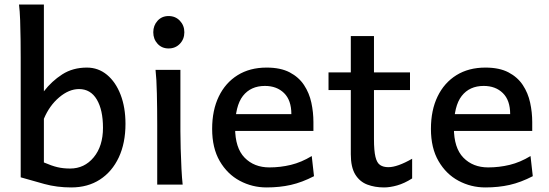

<svg xmlns="http://www.w3.org/2000/svg" viewBox="-20 -801 2380 833"><path d="M62.5 -781.2H170.4Q170.4 -727.5 170.4 -667.2Q170.4 -606.9 170.4 -551.5Q170.4 -496.1 170.4 -456.5Q170.4 -417 170.4 -404.8Q204.1 -448.7 250 -478.3Q295.9 -507.8 356.9 -507.8Q406.2 -507.8 444.1 -476.6Q481.9 -445.3 503.2 -390.1Q524.4 -335 524.4 -263.7Q524.4 -180.2 495.4 -118.2Q466.3 -56.2 413.6 -22Q360.8 12.2 289.1 12.2Q227.1 12.2 172.6 -2.7Q118.2 -17.6 69.8 -31.7Q69.8 -62 69.8 -113Q69.8 -164.1 69.8 -225.6Q69.8 -287.1 69.8 -349.4Q69.8 -411.6 69.8 -464.8Q69.8 -518.1 69.8 -551.8Q69.8 -586.9 69.3 -629.9Q68.8 -672.9 67.4 -713.4Q65.9 -753.9 62.5 -781.2ZM170.4 -285.6V-96.2Q204.6 -81.5 229.2 -75.7Q253.9 -69.8 284.2 -69.8Q346.2 -69.8 386.5 -118.4Q426.8 -167 426.8 -246.6Q426.8 -324.2 399.9 -369.4Q373 -414.6 322.8 -414.6Q279.3 -414.6 236.8 -378.7Q194.3 -342.8 170.4 -285.6Z M654.8 -498H762.7Q762.7 -430.2 762.7 -359.4Q762.7 -288.6 762.7 -231.9Q762.7 -200.7 763.9 -156Q765.1 -111.3 767.3 -68.8Q769.5 -26.4 772.5 0H662.1Q662.1 -35.2 662.1 -82.5Q662.1 -129.9 662.1 -177Q662.1 -224.1 662.1 -258.8Q662.1 -330.1 660.6 -394.8Q659.2 -459.5 654.8 -498ZM645 -661.1Q645 -690.4 663.6 -710.9Q682.1 -731.4 711.4 -731.4Q741.2 -731.4 760.5 -710.9Q779.8 -690.4 779.8 -661.1Q779.8 -631.3 760.5 -611.1Q741.2 -590.8 711.4 -590.8Q682.1 -590.8 663.6 -611.1Q645 -631.3 645 -661.1Z M1339.8 -232.9H973.6V-305.7H1244.1Q1244.1 -366.2 1212.4 -397.2Q1180.7 -428.2 1129.4 -428.2Q1067.9 -428.2 1033.9 -384.8Q1000 -341.3 1000 -246.6Q1000 -159.2 1041.3 -116.9Q1082.5 -74.7 1148.9 -74.7Q1196.3 -74.7 1241.9 -85.7Q1287.6 -96.7 1332.5 -124L1342.3 -36.6Q1290.5 -9.8 1241.9 1.2Q1193.4 12.2 1136.7 12.2Q1074.2 12.2 1020.3 -16.6Q966.3 -45.4 933.3 -102.1Q900.4 -158.7 900.4 -241.7Q900.4 -322.8 929.2 -382.3Q958 -441.9 1011 -474.9Q1064 -507.8 1136.7 -507.8Q1197.3 -507.8 1236.8 -487.1Q1276.4 -466.3 1299.1 -431.9Q1321.8 -397.5 1330.8 -355.7Q1339.8 -314 1339.8 -271.5Q1339.8 -265.1 1339.8 -252.4Q1339.8 -239.7 1339.8 -232.9Z M1768.1 -112.3V-26.9Q1734.4 -5.4 1703.1 3.4Q1671.9 12.2 1646 12.2Q1606.4 12.2 1573.5 -0.2Q1540.5 -12.7 1521.2 -44.2Q1502 -75.7 1502 -131.8Q1502 -163.1 1502 -220.9Q1502 -278.8 1502 -351.1Q1502 -423.3 1502 -499.8Q1502 -576.2 1502 -644.5H1602.5Q1602.5 -584.5 1602.5 -517.3Q1602.5 -450.2 1602.5 -387.2Q1602.5 -324.2 1602.5 -274.2Q1602.5 -224.1 1602.5 -198.2Q1602.5 -147 1608.9 -120.6Q1615.2 -94.2 1629.2 -85Q1643.1 -75.7 1665 -75.7Q1704.1 -75.7 1768.1 -112.3ZM1758.8 -410.2H1405.3V-486.8H1758.8Z M2289.1 -232.9H1922.9V-305.7H2193.4Q2193.4 -366.2 2161.6 -397.2Q2129.9 -428.2 2078.6 -428.2Q2017.1 -428.2 1983.2 -384.8Q1949.2 -341.3 1949.2 -246.6Q1949.2 -159.2 1990.5 -116.9Q2031.7 -74.7 2098.1 -74.7Q2145.5 -74.7 2191.2 -85.7Q2236.8 -96.7 2281.7 -124L2291.5 -36.6Q2239.7 -9.8 2191.2 1.2Q2142.6 12.2 2085.9 12.2Q2023.4 12.2 1969.5 -16.6Q1915.5 -45.4 1882.6 -102.1Q1849.6 -158.7 1849.6 -241.7Q1849.6 -322.8 1878.4 -382.3Q1907.2 -441.9 1960.2 -474.9Q2013.2 -507.8 2085.9 -507.8Q2146.5 -507.8 2186 -487.1Q2225.6 -466.3 2248.3 -431.9Q2271 -397.5 2280 -355.7Q2289.1 -314 2289.1 -271.5Q2289.1 -265.1 2289.1 -252.4Q2289.1 -239.7 2289.1 -232.9Z"/></svg>

Font: Kanchenjunga Medium
Style: Regular
Weight: 500
Version: Version 2.001